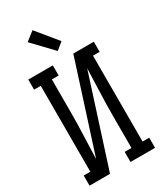

<svg xmlns="http://www.w3.org/2000/svg" viewBox="-239 -1066 977 1152"><g transform="rotate(-30 250.0 -489.5)"><path d="M23 0V-70H69V-665H23V-735H193V-665H146V-441Q146 -360 142.5 -279.5Q139 -199 137 -118L335 -735H477V-665H431V-70H477V0H307V-70H354V-294Q354 -375 357.5 -455.5Q361 -536 363 -617L165 0ZM262 -795 132 -931 193 -979 311 -835Z"/></g></svg>

Font: Iosevka Curly Slab
Style: Regular
Weight: 400
Monospace: yes
Designer: Belleve Invis
Foundry: Belleve Invis
Version: Version 22.1.2; ttfautohint (v1.8.4)